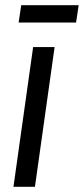

<svg xmlns="http://www.w3.org/2000/svg" viewBox="-20 -722 324 742"><path d="M191 -540 115 0H32L108 -540ZM284 -702 274 -635H52L62 -702Z"/></svg>

Font: Pathway Extreme Condensed
Style: Italic
Weight: 400
Width: 3
Italic angle: -8°
Version: Version 1.001;gftools[0.9.26]